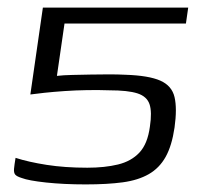

<svg xmlns="http://www.w3.org/2000/svg" viewBox="-20 -480 528 506"><path d="M440 -144Q433 -96 416.5 -66.5Q400 -37 372 -21Q344 -5 303.5 0.5Q263 6 206 6Q148 6 101.5 1Q55 -4 37 -11Q24 -15 20 -20Q16 -25 17 -35.5Q18 -46 21 -64Q55 -53 103 -45.5Q151 -38 210 -38Q256 -38 291 -46.5Q326 -55 347.5 -78Q369 -101 375 -146Q381 -185 374 -205.5Q367 -226 342 -234Q317 -242 268 -242Q241 -243 210 -242.5Q179 -242 150 -240Q121 -238 97.5 -235.5Q74 -233 60 -231L93 -460H476L470 -418H150L130 -280Q147 -282 170.5 -282.5Q194 -283 218.5 -283.5Q243 -284 267 -284Q291 -284 310 -283Q372 -281 402.5 -267.5Q433 -254 440 -224Q447 -194 440 -144Z"/></svg>

Font: Genos
Style: Italic
Weight: 400
Italic angle: -8°
Version: Version 1.010